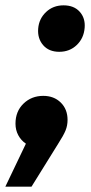

<svg xmlns="http://www.w3.org/2000/svg" viewBox="-60 -545 342 719"><path d="M83 -438Q86 -475 112.5 -500Q139 -525 178 -525Q217 -525 238.5 -501Q260 -477 257 -441Q254 -402 227.5 -376.5Q201 -351 162 -351Q123 -351 101.5 -376Q80 -401 83 -438ZM193 -96Q193 -75 185.5 -56.5Q178 -38 158 -7L58 154H-40L37 -7Q19 -19 8.5 -38.5Q-2 -58 -2 -82Q-2 -128 28 -157Q58 -186 102 -186Q142 -186 167.5 -161Q193 -136 193 -96Z"/></svg>

Font: Idrija
Style: Bold Italic
Weight: 700
Italic angle: -11.3°
Designer: Julieta Ulanovsky
Foundry: Julieta Ulanovsky
Version: Version 7.200